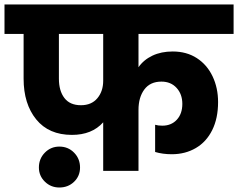

<svg xmlns="http://www.w3.org/2000/svg" viewBox="-37 -760 1059 854"><path d="M579 -609V-461Q602 -494 641 -512.5Q680 -531 731 -531Q793 -531 838.5 -501.5Q884 -472 908.5 -420.5Q933 -369 933 -306Q933 -234 907 -181.5Q881 -129 834 -101.5Q787 -74 727 -74Q687 -74 653 -84V-205Q666 -201 685 -201Q725 -201 749.5 -227.5Q774 -254 774 -298Q774 -341 748.5 -369Q723 -397 681 -397Q631 -397 605 -362Q579 -327 579 -271V0H422V-216Q372 -160 283 -160Q180 -160 124 -229Q68 -298 68 -410V-609H-17V-740H1002V-609ZM422 -609H225V-410Q225 -356 249.5 -324Q274 -292 323 -292Q370 -292 396 -323Q422 -354 422 -401ZM319 -15Q319 23 292.5 48.5Q266 74 227 74Q189 74 162.5 48Q136 22 136 -15Q136 -54 162.5 -81Q189 -108 227 -108Q266 -108 292.5 -81Q319 -54 319 -15Z"/></svg>

Font: MSTAGE
Style: Bold
Weight: 700
Designer: Ninad Kale (Devanagari), Jonny Pinhorn (Latin)
Foundry: Indian Type Foundry
Version: 4.004